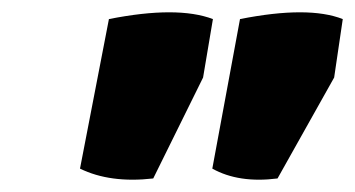

<svg xmlns="http://www.w3.org/2000/svg" viewBox="-20 -951 577 312"><path d="M325 -677 370 -920Q481 -942 537 -920L523 -825L431 -661Q368 -653 325 -677ZM110 -677 157 -920Q268 -942 326 -920L310 -825L229 -661Q159 -653 110 -677Z"/></svg>

Font: Tillana ExtraBold
Style: Regular
Weight: 800
Designer: Lipi Raval (Devanagari, Latin), Jonny Pinhorn (Latin)
Foundry: Indian Type Foundry
Version: Version 2.003;PS 1.0;hotconv 1.0.79;makeotf.lib2.5.61930; tt